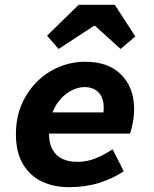

<svg xmlns="http://www.w3.org/2000/svg" viewBox="-20 -764 640 796"><path d="M267 12Q203 12 153.5 -11.5Q104 -35 75 -84Q46 -133 46 -208Q46 -276 69.5 -330.5Q93 -385 133 -425Q173 -465 225 -486.5Q277 -508 334 -508Q430 -508 483 -454Q536 -400 536 -313Q536 -282 530 -252Q524 -222 519 -210H149L164 -298H444L404 -278Q407 -286 408.5 -296.5Q410 -307 410 -316Q410 -359 388.5 -381Q367 -403 330 -403Q307 -403 281 -391Q255 -379 233 -355.5Q211 -332 197 -296.5Q183 -261 183 -214Q183 -169 198.5 -142.5Q214 -116 240.5 -104.5Q267 -93 299 -93Q342 -93 377.5 -108Q413 -123 447 -145L493 -54Q449 -24 391.5 -6Q334 12 267 12ZM223 -561 175 -616 306 -744H456L541 -613L480 -561L374 -657H370Z"/></svg>

Font: Source Code Pro ExtraLight
Style: Bold Italic
Weight: 700
Italic angle: -11°
Monospace: yes
Version: Version 1.016;hotconv 1.0.116;makeotfexe 2.5.65601